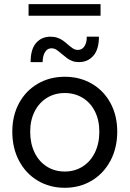

<svg xmlns="http://www.w3.org/2000/svg" viewBox="-20 -894 622 922"><path d="M39.1 -261.7Q39.1 -338.9 71.5 -398.7Q104 -458.5 161.4 -491.9Q218.8 -525.4 291 -525.4Q363.8 -525.4 421.1 -491.9Q478.5 -458.5 510.7 -398.7Q543 -338.9 543 -261.7Q543 -183.6 510.3 -122.1Q477.5 -60.5 420.2 -26.4Q362.8 7.8 291 7.8Q218.8 7.8 161.4 -26.4Q104 -60.5 71.5 -121.8Q39.1 -183.1 39.1 -261.7ZM457 -261.7Q457 -316.9 435.8 -359.1Q414.6 -401.4 376.7 -424.3Q338.9 -447.3 291 -447.3Q243.2 -447.3 205.6 -424.3Q168 -401.4 146.5 -359.1Q125 -316.9 125 -261.7Q125 -205.1 146 -161.6Q167 -118.2 204.8 -94.2Q242.7 -70.3 291 -70.3Q338.9 -70.3 376.7 -94.2Q414.6 -118.2 435.8 -161.6Q457 -205.1 457 -261.7ZM222.7 -717.8Q241.7 -717.8 256.6 -712.4Q271.5 -707 281.7 -699.7Q292 -692.4 306.6 -679.7Q321.8 -666.5 331.8 -660.4Q341.8 -654.3 354.5 -654.3Q374 -654.3 385.7 -672.1Q397.5 -689.9 396.5 -717.8H455.1Q455.1 -657.2 428.5 -626.5Q401.9 -595.7 358.4 -595.7Q341.3 -595.7 327.1 -601.1Q313 -606.4 303.2 -613.8Q293.5 -621.1 278.3 -633.8Q261.2 -648.4 250.7 -655.3Q240.2 -662.1 226.6 -662.1Q207.5 -662.1 196.3 -644Q185.1 -626 184.6 -595.7H127Q127 -657.7 153.3 -687.7Q179.7 -717.8 222.7 -717.8ZM117.2 -874H462.9V-818.4H117.2Z"/></svg>

Font: Reddit Sans Vanilla
Style: Regular
Weight: 400
Designer: Stephen Hutchings
Foundry: Reddit
Version: Version 1.013